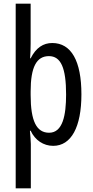

<svg xmlns="http://www.w3.org/2000/svg" viewBox="-20 -780 502 1040"><path d="M421 -269C421 -450 366 -547 263 -547C215 -547 175 -522 146 -464H143C145 -491 146 -517 146 -544V-760H65V240H147V0C147 -20 144 -44 142 -72H146C170 -20 216 10 268 10C366 10 421 -92 421 -269ZM338 -268C338 -156 320 -61 246 -61C178 -61 146 -124 146 -265V-285C146 -417 178 -476 245 -476C310 -476 338 -412 338 -268Z"/></svg>

Font: Noto Sans Devanagari ExtraCondensed
Style: Regular
Weight: 400
Width: 2
Designer: Jelle Bosma - Monotype Design Team
Foundry: Monotype Imaging Inc.
Version: Version 2.004